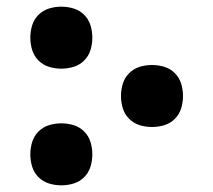

<svg xmlns="http://www.w3.org/2000/svg" viewBox="-20 -548 640 576"><path d="M164 -342Q145 -342 127 -347.5Q109 -353 95.5 -366.5Q82 -380 76.5 -398Q71 -416 71 -435Q71 -454 76.5 -472Q82 -490 95.5 -503.5Q109 -517 127 -522.5Q145 -528 164 -528Q183 -528 201 -522.5Q219 -517 232.5 -503.5Q246 -490 251.5 -472Q257 -454 257 -435Q257 -416 251.5 -398Q246 -380 232.5 -366.5Q219 -353 201 -347.5Q183 -342 164 -342ZM436 -167Q417 -167 399 -172.5Q381 -178 367.5 -191.5Q354 -205 348.5 -223Q343 -241 343 -260Q343 -279 348.5 -297Q354 -315 367.5 -328.5Q381 -342 399 -347.5Q417 -353 436 -353Q455 -353 473 -347.5Q491 -342 504.5 -328.5Q518 -315 523.5 -297Q529 -279 529 -260Q529 -241 523.5 -223Q518 -205 504.5 -191.5Q491 -178 473 -172.5Q455 -167 436 -167ZM164 8Q145 8 127 2.5Q109 -3 95.5 -16.5Q82 -30 76.5 -48Q71 -66 71 -85Q71 -104 76.5 -122Q82 -140 95.5 -153.5Q109 -167 127 -172.5Q145 -178 164 -178Q183 -178 201 -172.5Q219 -167 232.5 -153.5Q246 -140 251.5 -122Q257 -104 257 -85Q257 -66 251.5 -48Q246 -30 232.5 -16.5Q219 -3 201 2.5Q183 8 164 8Z"/></svg>

Font: Iosevka Extrabold Extended
Style: Regular
Weight: 800
Width: 7
Monospace: yes
Designer: Belleve Invis
Foundry: Belleve Invis
Version: Version 32.5.0; ttfautohint (v1.8.4)